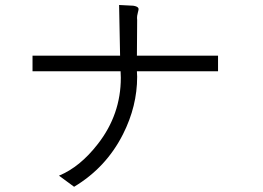

<svg xmlns="http://www.w3.org/2000/svg" viewBox="-20 -756 1040 758"><path d="M108.4 -536.1V-474.6H456.1L457 -449.2Q457 -303.7 366.2 -187.5Q295.9 -96.7 212.9 -62.5L272.5 -18.6Q399.4 -94.7 465.8 -226.6Q521.5 -336.9 521.5 -453.1L520.5 -474.6H840.8V-536.1H520.5L521.5 -676.8Q520.5 -684.6 521.5 -693.4Q522.5 -698.2 524.4 -707Q528.3 -718.8 526.4 -723.6Q523.4 -730.5 506.8 -733.4L450.2 -736.3L454.1 -536.1Z"/></svg>

Font: DotumChe
Style: Regular
Weight: 400
Monospace: yes
Version: Version 2.21